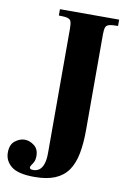

<svg xmlns="http://www.w3.org/2000/svg" viewBox="-180 -718 663 987"><g transform="rotate(10 151.0 -224.0)"><path d="M71 212Q-15 212 -50 183.5Q-85 155 -85 112Q-85 70 -60.5 51Q-36 32 -10 32Q15 32 39 50Q63 68 63 105Q63 123 57.5 134.5Q52 146 46 153.5Q40 161 40 168Q40 170 43 174Q46 178 59 178Q77 178 90.5 168Q104 158 111.5 136Q119 114 119 79V-569Q119 -595 115 -607Q111 -619 96.5 -623Q82 -627 51 -627V-660H360V-627Q329 -627 314 -623Q299 -619 295 -606.5Q291 -594 291 -569V-71Q291 -1 280.5 52.5Q270 106 245.5 141Q221 176 178.5 194Q136 212 71 212Z"/></g></svg>

Font: Frank Ruhl Libre Black
Style: Regular
Weight: 900
Designer: Yanek Iontef
Foundry: Fontef
Version: Version 6.004